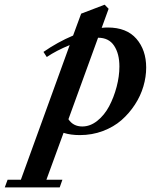

<svg xmlns="http://www.w3.org/2000/svg" viewBox="-145 -570 670 826"><path d="M198.2 11.2Q159.2 11.2 128.4 1.5L54.7 203.1H123.5L111.8 236.3H-124.5L-112.3 203.1H-55.2L154.8 -376Q97.2 -352.5 56.2 -324.7L42 -346.7Q102.5 -388.7 169.4 -417L204.1 -511.2L305.2 -549.8L322.3 -532.2L292.5 -450.2Q305.7 -451.7 318.4 -451.7Q399.9 -451.7 441.9 -403.1Q483.9 -354.5 483.9 -279.3Q483.9 -239.3 471.9 -198.5Q460 -157.7 435.5 -120.1Q411.1 -82.5 377.7 -53.2Q344.2 -23.9 297.6 -6.3Q251 11.2 198.2 11.2ZM368.7 -284.2Q368.7 -338.9 345.9 -373.3Q323.2 -407.7 276.9 -407.7L149.4 -57.1Q169.9 -25.9 209 -25.9Q243.2 -25.9 273.7 -50.3Q304.2 -74.7 324.5 -112.8Q344.7 -150.9 356.7 -196.3Q368.7 -241.7 368.7 -284.2Z"/></svg>

Font: Elstob 10pt
Style: Bold Italic
Weight: 700
Italic angle: -20°
Designer: Peter S. Baker
Version: Version 1.015